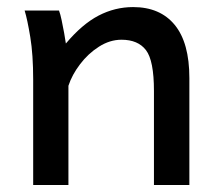

<svg xmlns="http://www.w3.org/2000/svg" viewBox="-20 -528 625 548"><path d="M520.5 0H419.4Q419.4 -10.7 419.4 -44.9Q419.4 -79.1 419.4 -122.3Q419.4 -165.5 419.4 -205.6Q419.4 -245.6 419.4 -268.6Q419.4 -355 396.7 -384.8Q374 -414.6 326.7 -414.6Q293.5 -414.6 262.5 -394.8Q231.4 -375 208.5 -344.7Q185.5 -314.5 175.3 -283.2V0H74.7Q74.7 -11.2 74.7 -46.6Q74.7 -82 74.7 -128.7Q74.7 -175.3 74.7 -221.7Q74.7 -268.1 74.7 -300.3Q74.7 -372.1 66.4 -422.4Q58.1 -472.7 50.3 -498H148.4Q152.3 -487.8 156 -470Q159.7 -452.1 163.1 -433.8Q166.5 -415.5 168 -403.8Q214.4 -459 261.2 -483.4Q308.1 -507.8 359.9 -507.8Q437 -507.8 478.8 -456.8Q520.5 -405.8 520.5 -305.2Q520.5 -283.2 520.5 -248.8Q520.5 -214.4 520.5 -175.3Q520.5 -136.2 520.5 -99.9Q520.5 -63.5 520.5 -36.6Q520.5 -9.8 520.5 0Z"/></svg>

Font: Kanchenjunga Medium
Style: Regular
Weight: 500
Version: Version 2.001